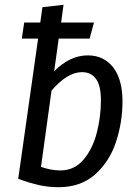

<svg xmlns="http://www.w3.org/2000/svg" viewBox="-20 -769 575 801"><path d="M491 -346Q491 -259 464 -177Q437 -95 377 -41.5Q317 12 224 12Q183 12 144 3.5Q105 -5 56 -23L139 -608H71L81 -675H148L157 -739L245 -749L235 -675H372L354 -608H225L206 -472Q272 -538 346 -538Q413 -538 452 -488Q491 -438 491 -346ZM401 -350Q401 -412 380.5 -440Q360 -468 322 -468Q261 -468 195 -391L151 -73Q192 -58 232 -58Q290 -58 328 -102.5Q366 -147 383.5 -214Q401 -281 401 -350Z"/></svg>

Font: Fira Sans Condensed
Style: Italic
Weight: 400
Width: 3
Italic angle: -8°
Designer: bBox Type GmbH & Carrois Corporate GbR & Edenspiekermann AG
Foundry: bBox Type GmbH & Carrois Corporate GbR & Edenspiekermann AG
Version: Version 4.301